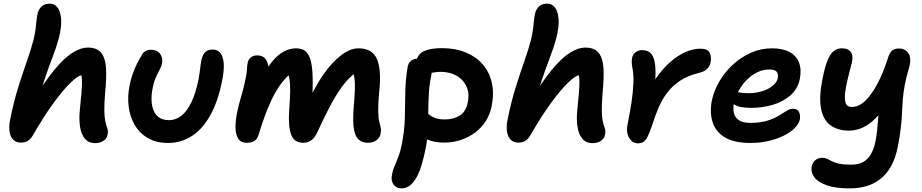

<svg xmlns="http://www.w3.org/2000/svg" viewBox="-20 -780 5096 1061"><path d="M95 8Q70 8 54 -7Q38 -22 33 -51Q28 -80 36 -119Q56 -219 81 -298.5Q106 -378 129 -443Q152 -508 166 -563Q174 -598 177 -623Q180 -648 182 -669Q184 -690 189 -710Q194 -729 210 -744.5Q226 -760 256 -760Q279 -760 296 -740.5Q313 -721 317.5 -678Q322 -635 304 -565Q291 -517 269.5 -461.5Q248 -406 225 -337Q202 -268 184 -177L162 -223Q226 -328 279.5 -393Q333 -458 379 -487.5Q425 -517 466 -517Q517 -517 540 -487Q563 -457 566 -401.5Q569 -346 561 -267Q556 -207 556.5 -171Q557 -135 561 -114.5Q565 -94 571 -77Q575 -68 576 -57Q577 -46 574 -35Q571 -15 552 -2Q533 11 505 11Q470 11 449.5 -13Q429 -37 422.5 -78Q416 -119 421 -170Q427 -228 430 -265Q433 -302 433 -324.5Q433 -347 430 -364Q409 -361 368 -321Q327 -281 274.5 -209Q222 -137 164 -36Q149 -10 133 -1Q117 8 95 8Z M909 10Q843 10 797 -17Q751 -44 724.5 -89.5Q698 -135 691 -191.5Q684 -248 696 -307Q705 -352 721 -392Q737 -432 762 -473Q769 -488 782 -496.5Q795 -505 815 -505Q848 -505 864.5 -483Q881 -461 875 -428Q872 -415 866 -402.5Q860 -390 852 -375Q844 -360 836.5 -340.5Q829 -321 824 -295Q816 -257 817.5 -224.5Q819 -192 829.5 -167.5Q840 -143 861.5 -129.5Q883 -116 914 -116Q952 -116 983.5 -141.5Q1015 -167 1038.5 -217Q1062 -267 1077 -341Q1082 -367 1084 -384.5Q1086 -402 1088 -416.5Q1090 -431 1093 -448Q1099 -475 1112.5 -490.5Q1126 -506 1156 -506Q1181 -506 1196.5 -488.5Q1212 -471 1216 -433Q1220 -395 1207 -332Q1184 -217 1141 -141Q1098 -65 1039 -27.5Q980 10 909 10Z M1344 9Q1311 9 1296.5 -14Q1282 -37 1281.5 -73.5Q1281 -110 1289 -153Q1299 -201 1314 -251Q1329 -301 1338 -350Q1344 -375 1344.5 -395Q1345 -415 1349 -434Q1352 -451 1366 -462.5Q1380 -474 1400 -474Q1429 -474 1443.5 -458.5Q1458 -443 1462 -419.5Q1466 -396 1461 -370L1434 -361Q1458 -409 1486.5 -443Q1515 -477 1548 -495Q1581 -513 1616 -513Q1654 -513 1674 -491Q1694 -469 1701 -428Q1708 -387 1708 -330Q1707 -278 1707 -244Q1707 -210 1707 -189L1675 -197Q1716 -295 1765.5 -366Q1815 -437 1865.5 -475Q1916 -513 1960 -513Q2039 -513 2064 -451.5Q2089 -390 2075 -267Q2069 -203 2070 -165.5Q2071 -128 2076 -107.5Q2081 -87 2084 -73Q2087 -59 2083 -40Q2079 -20 2061 -5.5Q2043 9 2013 9Q1981 9 1961.5 -9Q1942 -27 1935.5 -68.5Q1929 -110 1934 -180Q1939 -238 1940.5 -273.5Q1942 -309 1940.5 -330.5Q1939 -352 1935 -366.5Q1931 -381 1923 -396L1954 -385Q1907 -352 1870 -301Q1833 -250 1799.5 -185Q1766 -120 1730 -42Q1718 -17 1699 -4Q1680 9 1656 9Q1605 9 1588.5 -37Q1572 -83 1578 -170Q1583 -235 1583.5 -278Q1584 -321 1578.5 -349.5Q1573 -378 1558 -397L1587 -375Q1553 -346 1526.5 -308Q1500 -270 1479 -225Q1458 -180 1441 -132.5Q1424 -85 1410 -39Q1403 -13 1387 -2Q1371 9 1344 9Z M2434 8Q2378 8 2338 -10.5Q2298 -29 2278.5 -59Q2259 -89 2266 -123Q2269 -139 2282 -151.5Q2295 -164 2310 -164Q2324 -164 2335 -157.5Q2346 -151 2358 -142Q2370 -133 2389 -126.5Q2408 -120 2438 -120Q2486 -120 2520.5 -141.5Q2555 -163 2565 -215Q2573 -253 2564.5 -283.5Q2556 -314 2535 -336.5Q2514 -359 2483 -371Q2452 -383 2414 -383Q2396 -383 2377 -379.5Q2358 -376 2335 -376Q2318 -376 2304 -385Q2290 -394 2283 -409Q2276 -424 2280 -441Q2288 -481 2323 -497.5Q2358 -514 2424 -514Q2495 -514 2552 -491Q2609 -468 2646.5 -425.5Q2684 -383 2697.5 -324Q2711 -265 2697 -194Q2688 -148 2664.5 -111Q2641 -74 2605.5 -47.5Q2570 -21 2526.5 -6.5Q2483 8 2434 8ZM2199 261Q2181 261 2167.5 252Q2154 243 2147.5 225.5Q2141 208 2147 182Q2150 163 2156.5 147.5Q2163 132 2170 115.5Q2177 99 2185 76Q2193 53 2200 19Q2215 -56 2217 -125Q2219 -194 2219.5 -263.5Q2220 -333 2232 -406Q2235 -430 2250.5 -443Q2266 -456 2288 -456Q2312 -456 2331 -444Q2350 -432 2359.5 -412.5Q2369 -393 2364 -368Q2352 -310 2349.5 -257.5Q2347 -205 2346.5 -156Q2346 -107 2344 -57Q2342 -7 2331 46Q2322 89 2311 127.5Q2300 166 2284 196Q2268 226 2247 243.5Q2226 261 2199 261Z M2844 8Q2819 8 2803 -7Q2787 -22 2782 -51Q2777 -80 2785 -119Q2805 -219 2830 -298.5Q2855 -378 2878 -443Q2901 -508 2915 -563Q2923 -598 2926 -623Q2929 -648 2931 -669Q2933 -690 2938 -710Q2943 -729 2959 -744.5Q2975 -760 3005 -760Q3028 -760 3045 -740.5Q3062 -721 3066.5 -678Q3071 -635 3053 -565Q3040 -517 3018.5 -461.5Q2997 -406 2974 -337Q2951 -268 2933 -177L2911 -223Q2975 -328 3028.5 -393Q3082 -458 3128 -487.5Q3174 -517 3215 -517Q3266 -517 3289 -487Q3312 -457 3315 -401.5Q3318 -346 3310 -267Q3305 -207 3305.5 -171Q3306 -135 3310 -114.5Q3314 -94 3320 -77Q3324 -68 3325 -57Q3326 -46 3323 -35Q3320 -15 3301 -2Q3282 11 3254 11Q3219 11 3198.5 -13Q3178 -37 3171.5 -78Q3165 -119 3170 -170Q3176 -228 3179 -265Q3182 -302 3182 -324.5Q3182 -347 3179 -364Q3158 -361 3117 -321Q3076 -281 3023.5 -209Q2971 -137 2913 -36Q2898 -10 2882 -1Q2866 8 2844 8Z M3504 12Q3485 12 3470 -1.5Q3455 -15 3448.5 -37.5Q3442 -60 3447 -88Q3461 -155 3469.5 -213Q3478 -271 3480 -317.5Q3482 -364 3476 -397Q3471 -422 3471 -435Q3471 -448 3473 -461Q3477 -480 3492.5 -491.5Q3508 -503 3528 -503Q3555 -503 3572 -489.5Q3589 -476 3596.5 -443.5Q3604 -411 3602 -355.5Q3600 -300 3587 -215L3534 -209Q3563 -286 3602 -343Q3641 -400 3684 -437.5Q3727 -475 3769.5 -493Q3812 -511 3849 -511Q3891 -511 3902 -488.5Q3913 -466 3906 -431Q3902 -414 3887 -399Q3872 -384 3842 -377Q3781 -362 3739 -334.5Q3697 -307 3668 -269Q3639 -231 3619 -184.5Q3599 -138 3582 -83Q3569 -46 3559 -25.5Q3549 -5 3536.5 3.5Q3524 12 3504 12Z M4127 10Q4035 10 3984 -22Q3933 -54 3917 -107.5Q3901 -161 3914 -226Q3925 -278 3954.5 -329Q3984 -380 4028.5 -421.5Q4073 -463 4128.5 -488Q4184 -513 4247 -513Q4304 -513 4341.5 -493.5Q4379 -474 4394.5 -436.5Q4410 -399 4400 -345Q4389 -289 4348.5 -253.5Q4308 -218 4251 -201Q4194 -184 4132 -184Q4063 -184 4037.5 -203Q4012 -222 4016 -244Q4018 -258 4026 -264.5Q4034 -271 4049 -271Q4060 -271 4075 -268Q4090 -265 4118 -265Q4156 -265 4190.5 -275.5Q4225 -286 4249 -305Q4273 -324 4278 -348Q4282 -372 4271.5 -384Q4261 -396 4231 -396Q4197 -396 4165.5 -381Q4134 -366 4107.5 -339.5Q4081 -313 4062 -278.5Q4043 -244 4035 -205Q4030 -177 4036 -153.5Q4042 -130 4063.5 -115.5Q4085 -101 4126 -101Q4181 -101 4218.5 -112.5Q4256 -124 4282 -140Q4308 -156 4327 -167.5Q4346 -179 4362 -179Q4387 -179 4395.5 -161Q4404 -143 4400 -119Q4394 -95 4371.5 -72Q4349 -49 4311.5 -30.5Q4274 -12 4227 -1Q4180 10 4127 10Z M4677 261Q4598 261 4549 244Q4500 227 4480 199.5Q4460 172 4465 142Q4470 118 4485.5 105Q4501 92 4525 92Q4540 92 4551 97.5Q4562 103 4577 111Q4592 119 4616.5 124.5Q4641 130 4684 130Q4723 130 4750 115Q4777 100 4793 71.5Q4809 43 4817 5Q4824 -29 4827 -58Q4830 -87 4832 -117Q4834 -147 4838 -182.5Q4842 -218 4851 -264L4896 -231Q4865 -178 4834.5 -143.5Q4804 -109 4775 -90.5Q4746 -72 4720.5 -65Q4695 -58 4674 -58Q4610 -58 4569.5 -87.5Q4529 -117 4517 -180Q4505 -243 4525 -343Q4539 -415 4555 -451Q4571 -487 4590 -500Q4609 -513 4631 -513Q4657 -513 4671.5 -502.5Q4686 -492 4689.5 -473.5Q4693 -455 4686 -429Q4675 -386 4664.5 -343.5Q4654 -301 4650 -266Q4646 -231 4653.5 -210Q4661 -189 4688 -189Q4727 -189 4763.5 -225Q4800 -261 4831.5 -322.5Q4863 -384 4886 -457Q4895 -487 4908.5 -499.5Q4922 -512 4948 -512Q4964 -512 4978 -505Q4992 -498 5000.5 -485Q5009 -472 5010 -451Q5011 -430 5002 -400Q4987 -350 4979.5 -309Q4972 -268 4969 -231.5Q4966 -195 4964.5 -157Q4963 -119 4958 -74Q4953 -29 4942 28Q4929 94 4904 138.5Q4879 183 4844 210Q4809 237 4766.5 249Q4724 261 4677 261Z"/></svg>

Font: Shantell Sans SemiBold
Style: Italic
Weight: 600
Italic angle: -11°
Designer: Stephen Nixon, Anya Danilova, Shantell Martin
Foundry: Arrow Type
Version: Version 1.011;[c5ecc13dd]